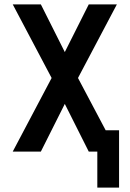

<svg xmlns="http://www.w3.org/2000/svg" viewBox="-20 -690 590 874"><path d="M423 164V0H384L275 -217L166 0H38L215 -335L38 -670H166L275 -453L384 -670H512L335 -335L461 -97H522V164Z"/></svg>

Font: Lode Term
Style: Bold
Weight: 700
Monospace: yes
Designer: Belleve Invis
Foundry: Belleve Invis
Version: Version 29.2.0